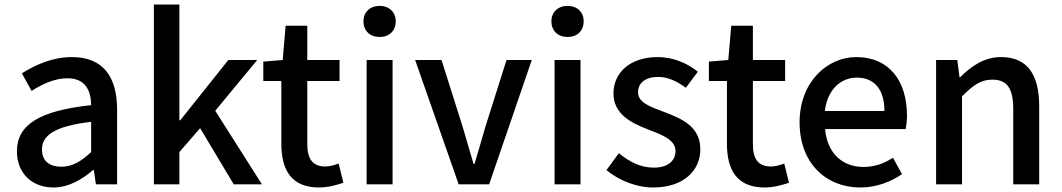

<svg xmlns="http://www.w3.org/2000/svg" viewBox="-20 -817 4706 851"><path d="M217 14C283 14 342 -20 392 -63H396L405 0H499V-331C499 -478 436 -564 299 -564C211 -564 134 -528 77 -492L120 -414C167 -444 221 -470 279 -470C360 -470 383 -414 384 -351C155 -326 55 -265 55 -146C55 -49 122 14 217 14ZM252 -78C203 -78 166 -100 166 -155C166 -216 221 -258 384 -277V-143C339 -101 300 -78 252 -78Z M662 0H775V-143L867 -249L1016 0H1141L934 -326L1120 -551H992L779 -284H775V-797H662Z M1394 14C1434 14 1472 3 1502 -7L1481 -92C1465 -86 1441 -79 1423 -79C1365 -79 1342 -113 1342 -179V-458H1485V-551H1342V-703H1246L1233 -551L1147 -544V-458H1227V-180C1227 -64 1271 14 1394 14Z M1605 0H1720V-551H1605ZM1663 -653C1705 -653 1734 -680 1734 -723C1734 -763 1705 -791 1663 -791C1620 -791 1591 -763 1591 -723C1591 -680 1620 -653 1663 -653Z M2013 0H2148L2337 -551H2225L2131 -254C2116 -200 2099 -144 2083 -90H2079C2063 -144 2047 -200 2031 -254L1937 -551H1820Z M2438 0H2553V-551H2438ZM2496 -653C2538 -653 2567 -680 2567 -723C2567 -763 2538 -791 2496 -791C2453 -791 2424 -763 2424 -723C2424 -680 2453 -653 2496 -653Z M2875 14C3011 14 3084 -62 3084 -155C3084 -258 2999 -292 2923 -321C2862 -344 2808 -362 2808 -408C2808 -446 2836 -476 2898 -476C2942 -476 2981 -456 3020 -428L3073 -499C3030 -534 2968 -564 2895 -564C2773 -564 2699 -495 2699 -403C2699 -310 2780 -271 2853 -243C2913 -220 2974 -198 2974 -148C2974 -106 2943 -74 2878 -74C2819 -74 2771 -99 2723 -138L2668 -63C2721 -19 2799 14 2875 14Z M3369 14C3409 14 3447 3 3477 -7L3456 -92C3440 -86 3416 -79 3398 -79C3340 -79 3317 -113 3317 -179V-458H3460V-551H3317V-703H3221L3208 -551L3122 -544V-458H3202V-180C3202 -64 3246 14 3369 14Z M3793 14C3864 14 3928 -11 3978 -45L3938 -118C3898 -92 3856 -77 3807 -77C3712 -77 3646 -140 3637 -245H3994C3997 -259 4000 -281 4000 -304C4000 -459 3921 -564 3775 -564C3647 -564 3524 -454 3524 -275C3524 -93 3642 14 3793 14ZM3636 -325C3647 -421 3708 -473 3777 -473C3857 -473 3900 -419 3900 -325Z M4129 0H4244V-390C4293 -439 4327 -464 4378 -464C4443 -464 4471 -427 4471 -332V0H4586V-346C4586 -486 4534 -564 4417 -564C4342 -564 4285 -524 4235 -474H4233L4223 -551H4129Z"/></svg>

Font: Noto Sans JP Medium
Style: Regular
Weight: 500
Designer: Ryoko NISHIZUKA 西塚涼子 (kana, bopomofo & ideographs); Paul D. Hunt (Latin, Greek & Cyrillic); Sandoll Communications 산돌커뮤니
Foundry: Adobe
Version: Version 2.004;hotconv 1.0.118;makeotfexe 2.5.65603